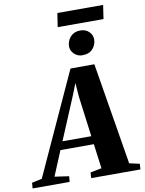

<svg xmlns="http://www.w3.org/2000/svg" viewBox="-197 -1203 965 1282"><g transform="rotate(-10 285.0 -562.5)"><path d="M-82.5 0 -79.5 -38 -11 -53 305.5 -744.5 467.5 -745 581.5 -53.5 651 -38 648.5 0H314.5L317 -38L393.5 -53L371.5 -220H145L75 -52L172 -38L168.5 0ZM168.5 -275.5H364L328.5 -547.5L321 -644L290 -565ZM399 -818Q377.5 -818 359.5 -828.8Q341.5 -839.5 331.2 -856.8Q321 -874 321.5 -893Q323 -930.5 347.5 -957Q372 -983.5 413 -983.5Q451.5 -983.5 473.5 -960.5Q495.5 -937.5 495 -909.5Q495 -873 470.5 -845.5Q446 -818 399 -818ZM283.5 -1125H594L580 -1031.5H269.5Z"/></g></svg>

Font: Merriweather 72pt Black
Style: Italic
Weight: 900
Italic angle: -7.8°
Version: Version 2.101